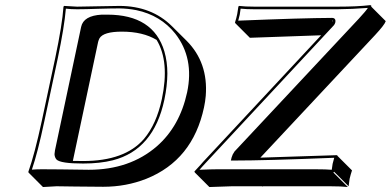

<svg xmlns="http://www.w3.org/2000/svg" viewBox="-20 -671 1527 750"><path d="M281.2 -645Q313.5 -645 364 -646.5Q414.6 -647.9 446.8 -647.9Q572.3 -647.5 651.9 -568.4L708.5 -512.2Q793.9 -426.8 783.7 -296.4Q781.7 -273.4 776.9 -251.5Q732.9 -45.4 551.8 27.3Q472.7 58.6 383.3 58.6Q327.1 58.6 272.9 57.6Q231.9 56.6 200.7 56.6L147.9 59.6L91.3 2.9L90.8 0Q115.2 -68.4 143.6 -200.2L195.8 -444.8Q223.1 -574.2 228 -645L230.5 -647.9Q232.9 -647.9 281.2 -645ZM1281.2 -586.4Q1280.8 -588.9 1280.3 -589.8Q1278.3 -590.8 1276.4 -590.8ZM1234.4 -533.2 956.1 -523.4 899.4 -580.1 897.9 -583Q903.3 -599.6 906.7 -616.2Q907.2 -619.6 911.1 -645L913.6 -647.9Q937.5 -645 974.1 -645H1298.3Q1377.4 -645 1425.3 -650.9Q1428.2 -650.4 1429.7 -649.9Q1430.7 -647.5 1430.2 -645L1486.8 -588.4Q1482.9 -574.7 1445.3 -534.2L997.1 -55.2Q997.1 -55.2 1296.9 -64.9L1298.3 -62L1355 -5.4Q1349.6 10.7 1345.7 27.3Q1345.2 30.8 1341.8 56.6L1285.2 0L1282.2 2.9L1338.9 59.6Q1314.5 56.6 1268.6 56.6H1006.8Q1007.8 58.6 1007.8 59.1L1004.9 56.6H885.7L797.9 59.6L741.2 2.9L739.3 -1Q748 -9.8 762.7 -26.4Q770.5 -35.2 772.9 -38.1ZM591.8 -515.1Q538.1 -547.4 456.1 -547.4Q384.3 -547.4 368.7 -521.5Q365.2 -514.6 363.3 -507.3L264.6 -42.5Q281.7 -42 304.7 -42Q467.3 -42 542 -127.9Q591.3 -186 612.3 -284.2Q643.1 -430.2 591.8 -515.1ZM281.2 -634.8Q256.3 -634.8 237.3 -637.2Q231.4 -565.9 205.6 -442.9L153.3 -197.8Q127.4 -75.2 104.5 -8.3Q122.6 -9.8 144 -9.8Q176.3 -9.8 216.8 -9.3Q271.5 -8.3 326.7 -7.8Q486.8 -7.8 592.8 -99.6Q682.1 -177.7 710.9 -310.1Q739.3 -443.8 664.6 -539.6Q607.4 -611.3 512.7 -631.3Q480.5 -637.7 446.8 -638.2Q415 -638.2 364.3 -636.7Q313 -634.8 281.2 -634.8ZM194.8 -84 296.9 -565.9Q306.2 -609.9 377.4 -613.8Q387.7 -614.3 399.4 -613.8Q579.1 -613.8 622.1 -470.2Q633.8 -430.2 633.8 -383.3Q633.3 -335 622.1 -281.7Q580.6 -85.9 420.9 -44.9Q370.6 -32.2 304.7 -32.2Q216.3 -32.2 200.7 -47.9Q193.4 -56.6 192.9 -68.8Q193.4 -75.7 194.8 -84ZM894.5 -43.9H881.8L884.8 -56.2Q888.2 -68.4 895.5 -78.1V-78.6L1381.3 -597.7Q1410.6 -629.4 1417 -640.1Q1354.5 -635.3 1298.3 -634.8H974.1Q942.9 -634.8 919.9 -637.2Q917.5 -618.7 916.5 -613.8Q914.1 -603.5 910.6 -590.3Q1162.1 -600.6 1276.4 -601.1Q1293.5 -601.1 1289.6 -582.5Q1287.6 -576.2 1284.2 -572.3L780.3 -31.2Q777.3 -28.3 770.3 -20.3Q763.2 -12.2 759.3 -7.8Q805.7 -9.8 829.1 -9.8H1211.9Q1253.9 -9.8 1275.9 -7.8Q1278.3 -25.9 1279.3 -31.2Q1281.7 -42 1285.6 -54.7Q1016.6 -43.9 894.5 -43.9Z"/></svg>

Font: Linux Biolinum Shadow O
Style: Italic
Weight: 400
Italic angle: -12°
Designer: Philipp H. Poll
Foundry: Philipp H. Poll
Version: Version 0.6.2